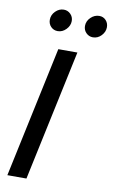

<svg xmlns="http://www.w3.org/2000/svg" viewBox="-99 -961 595 1011"><g transform="rotate(10 198.5 -455.0)"><path d="M16 0 165 -700H267L118 0ZM145 -793Q123 -793 108.5 -808Q94 -823 94 -845Q94 -871 113.5 -890.5Q133 -910 158 -910Q179 -910 194 -895Q209 -880 209 -858Q209 -833 189.5 -813Q170 -793 145 -793ZM333 -793Q312 -793 297 -808Q282 -823 282 -845Q282 -871 302 -890.5Q322 -910 348 -910Q369 -910 383 -895Q397 -880 397 -858Q397 -833 378 -813Q359 -793 333 -793Z"/></g></svg>

Font: Red Hat Display Medium
Style: Italic
Weight: 500
Italic angle: -12°
Designer: Pentagram, MCKL
Foundry: Pentagram, MCKL
Version: Version 1.023; ttfautohint (v1.8.3)